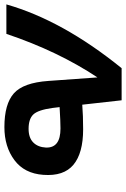

<svg xmlns="http://www.w3.org/2000/svg" viewBox="111 -694 573 873"><g transform="rotate(90 397.5 -257.5)"><path d="M549 -349Q657 -349 710 -305Q763 -261 756 -168Q750 -82 689 -36.5Q628 9 539 9Q434 9 385.5 -34Q337 -77 329 -191L313 -414Q194 -235 115 0H-19Q54 -256 271 -524H417L437 -345Q486 -349 549 -349ZM632 -180Q633 -213 611.5 -229.5Q590 -246 545 -246Q514 -246 448 -242L452 -209Q461 -144 481.5 -122.5Q502 -101 547 -101Q587 -101 608.5 -122Q630 -143 632 -180Z"/></g></svg>

Font: Raleway-v4020
Style: Bold Italic
Weight: 700
Italic angle: -12°
Designer: Matt McInerney, Pablo Impallari, Rodrigo Fuenzalida
Foundry: Matt McInerney, Pablo Impallari, Rodrigo Fuenzalida
Version: Version 4.020;PS 004.020;hotconv 1.0.88;makeotf.lib2.5.64775